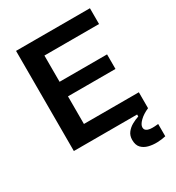

<svg xmlns="http://www.w3.org/2000/svg" viewBox="-201 -780 1003 1096"><g transform="rotate(-30 300.5 -232.5)"><path d="M74 0V-660H201V0ZM156 0V-105H563V0ZM156 -287V-383H514V-287ZM156 -556V-660H561V-556ZM568 188Q542 194 512 195Q482 196 455 189Q428 182 411 164Q394 146 394 112Q394 84 409 64.5Q424 45 446.5 32.5Q469 20 491 13V-7H563V0Q526 16 503 38.5Q480 61 480 79Q480 93 490 100Q500 107 514.5 108.5Q529 110 544 109Q559 108 568 107Z"/></g></svg>

Font: Bricolage Grotesque 24pt SemiBold
Style: Regular
Weight: 600
Designer: Mathieu Triay
Foundry: Atelier Triay
Version: Version 1.001;gftools[0.9.33.dev8+g029e19f]